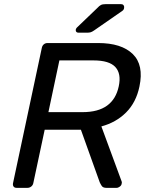

<svg xmlns="http://www.w3.org/2000/svg" viewBox="-20 -908 700 928"><path d="M61 0Q50 0 45.5 -6.5Q41 -13 43 -23L182 -676Q184 -687 191.5 -693.5Q199 -700 210 -700H454Q567 -700 621.5 -647Q676 -594 654 -490Q638 -413 589.5 -364.5Q541 -316 470 -297L568 -31Q569 -28 569 -26Q569 -24 568 -20Q567 -12 559 -6Q551 0 543 0H495Q478 0 472 -9Q466 -18 462 -27L371 -281H196L141 -23Q139 -13 131 -6.5Q123 0 112 0ZM214 -366H379Q454 -366 497.5 -397.5Q541 -429 554 -491Q567 -552 537.5 -584Q508 -616 432 -616H267ZM360 -750Q346 -750 346 -763Q347 -771 354 -777L450 -869Q460 -880 468 -884Q476 -888 491 -888H565Q573 -888 577 -883Q581 -878 580 -872Q580 -862 572 -856L435 -761Q425 -754 418 -752Q411 -750 400 -750Z"/></svg>

Font: Rubik
Style: Italic
Weight: 400
Italic angle: -12°
Designer: Hubert and Fischer
Foundry: Hubert and Fischer
Version: Version 2.300;gftools[0.9.30]